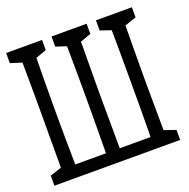

<svg xmlns="http://www.w3.org/2000/svg" viewBox="-120 -625 764 775"><g transform="rotate(-20 261.5 -237.0)"><path d="M34.2 47.4Q35.2 20 35.2 -24.7Q35.2 -69.3 35.4 -117.7Q35.6 -166 35.6 -204.1V-271Q35.6 -309.6 35.4 -357.7Q35.2 -405.8 34.7 -450.7Q34.2 -495.6 34.2 -522.5H95.2Q94.2 -495.6 93.8 -450.7Q93.3 -405.8 92.8 -357.4Q92.3 -309.1 92.3 -271V-204.1Q92.3 -165.5 92.8 -117.4Q93.3 -69.3 93.8 -24.7Q94.2 20 95.2 47.4ZM225.1 47.4Q226.1 20 226.3 -24.7Q226.6 -69.3 227.1 -117.7Q227.5 -166 227.5 -204.1V-271Q227.5 -309.6 227.1 -357.7Q226.6 -405.8 226.3 -450.7Q226.1 -495.6 225.1 -522.5H285.6Q284.7 -501 284.7 -467.8Q284.7 -459.5 285.2 -450.7Q285.2 -447.8 285.2 -420.4Q285.2 -389.6 284.7 -357.4Q284.2 -325.2 284.2 -271V-204.1Q284.2 -165.5 284.7 -117.4Q285.2 -69.3 285.2 -24.7Q285.2 20 285.6 47.4ZM416.5 47.4Q417.5 20 418 -24.7Q418.5 -69.3 418.7 -117.7Q418.9 -166 418.9 -204.1V-271Q418.9 -309.6 418.7 -357.7Q418.5 -405.8 418 -450.7Q417.5 -495.6 416.5 -522.5H477.5Q476.6 -495.6 476.3 -450.7Q476.1 -405.8 475.6 -357.4Q475.1 -309.1 475.1 -271V-204.1Q475.1 -165.5 475.6 -117.4Q476.1 -69.3 476.3 -24.7Q476.6 20 477.5 47.4ZM-14.2 -479V-522.5H140.1V-479L74.2 -455.1H61.5ZM180.7 -479V-522.5H331.5V-479L265.6 -455.1H253.4ZM371.6 -479V-522.5H525.9V-479L455.1 -455.1H441.9ZM-14.2 47.4V4.4L59.1 -20H64V47.4ZM447.3 47.4V-20H455.1L525.9 4.4V47.4ZM64 47.4V-4.4H447.3V47.4Z"/></g></svg>

Font: Scarab Serif
Style: Condensed
Weight: 400
Designer: John Roberts
Foundry: Scarab
Version: 1.0